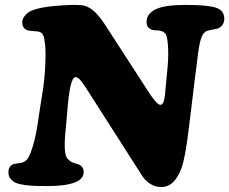

<svg xmlns="http://www.w3.org/2000/svg" viewBox="-20 -737 922 772"><path d="M136.7 -275.4 150.4 -361.8Q160.2 -422.4 162.4 -484.9Q164.6 -547.4 159.7 -567.9Q157.7 -600.6 141.1 -607.9Q132.3 -611.3 113.3 -612.1Q94.2 -612.8 86.9 -616.7Q69.3 -625.5 69.3 -647Q69.3 -661.6 81.1 -675Q92.8 -688.5 108.4 -694.8Q139.6 -708 206.5 -713.6Q273.4 -719.2 306.6 -716.3Q330.6 -713.9 351.8 -697.3Q373 -680.7 397.5 -645L570.8 -377.4Q609.9 -315.4 624.5 -315.4Q635.3 -315.4 639.6 -333.7Q644 -352.1 647.5 -400.9L653.3 -460.9Q658.2 -511.7 655.3 -554.7Q652.3 -597.7 642.6 -604Q632.8 -614.3 612.5 -614.7Q592.3 -615.2 584 -620.6Q569.3 -628.9 569.3 -648.4Q569.3 -681.6 605.5 -699.5Q641.6 -717.3 727.1 -717.3Q813.5 -717.3 847.7 -706.3Q881.8 -695.3 881.8 -661.6Q881.8 -634.8 857.4 -623Q851.1 -620.6 832.5 -617.7Q814 -614.7 805.7 -609.4Q801.8 -606.4 798.6 -602.5Q795.4 -598.6 792.5 -592.3Q789.6 -585.9 787.6 -580.1Q785.6 -574.2 783.4 -563.7Q781.2 -553.2 779.8 -545.4Q778.3 -537.6 776.4 -522.5Q774.4 -507.3 773.2 -496.8Q772 -486.3 769.5 -466.6Q767.1 -446.8 765.1 -433.1L740.7 -232.9Q726.1 -107.9 710.9 -64.5Q683.1 15.1 628.4 15.1Q605.5 15.1 585.7 3.2Q565.9 -8.8 552.7 -28.3L323.7 -386.7Q304.2 -416 295.4 -422.4Q289.6 -426.8 283.7 -426.8Q260.3 -426.8 250 -281.7L244.6 -222.7Q238.8 -168 240.7 -136.5Q242.7 -105 254.4 -96.2Q261.2 -88.9 268.1 -85.4Q274.9 -82 283.4 -79.8Q292 -77.6 296.4 -75.7Q316.4 -67.4 316.4 -44.9Q316.4 11.2 168.5 11.2Q138.7 11.2 120.4 10.5Q102.1 9.8 79.3 6.8Q56.6 3.9 43.9 -1.7Q31.2 -7.3 22.5 -18.1Q13.7 -28.8 13.7 -44.4Q13.7 -65.9 30.3 -75.2Q36.1 -78.6 53.2 -80.3Q70.3 -82 80.6 -88.4Q96.2 -97.2 111.6 -147.5Q127 -197.8 136.7 -275.4Z"/></svg>

Font: Cooper* ExtraBold
Style: Italic
Weight: 800
Italic angle: -7°
Designer: Owen Earl
Foundry: indestructible type*
Version: Version 0.001